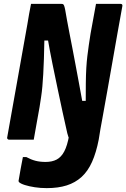

<svg xmlns="http://www.w3.org/2000/svg" viewBox="-20 -720 651 990"><path d="M215 115Q249 115 272.5 102.5Q296 90 311.5 60.5Q327 31 336 -20Q371 -20 400 -19.5Q429 -19 449 -17.5Q469 -16 479.5 -11.5Q490 -7 489 0Q476 67 454.5 115Q433 163 400.5 192.5Q368 222 324 236Q280 250 221 250Q189 250 159.5 245.5Q130 241 108 234Q86 227 78 219Q77 217 76 215Q75 213 76 211Q81 181 86.5 150.5Q92 120 98 90H116Q140 103 163 109Q186 115 215 115ZM154 0Q123 0 90 0Q57 0 26 0Q23 0 21 -1.5Q19 -3 17.5 -5.5Q16 -8 17 -11Q30 -84 43 -157Q56 -230 69 -302.5Q82 -375 95 -448.5Q108 -522 121 -594Q125 -621 130 -647.5Q135 -674 140 -700Q160 -700 189 -700Q218 -700 247 -700Q276 -700 296 -700Q302 -700 305 -698.5Q308 -697 310.5 -691Q313 -685 316 -670Q320 -646 325.5 -616Q331 -586 338 -550Q345 -514 353 -473Q361 -432 369.5 -386Q378 -340 387.5 -289.5Q397 -239 407 -183L377 -200H442L422 -187Q422 -247 422.5 -291Q423 -335 425 -369Q427 -403 430.5 -431.5Q434 -460 438 -488Q442 -516 447 -547Q454 -586 461 -623.5Q468 -661 475 -700Q506 -700 539 -700Q572 -700 602 -700Q607 -700 609.5 -697Q612 -694 611 -689Q598 -617 585 -544.5Q572 -472 559.5 -399.5Q547 -327 534 -255Q521 -183 508 -110Q503 -83 498 -55.5Q493 -28 489 0Q469 -1 443.5 -0.5Q418 0 393.5 0Q369 0 351 0Q343 0 338 -4.5Q333 -9 327 -33Q315 -85 302.5 -143Q290 -201 277 -263Q264 -325 250.5 -391Q237 -457 225 -527L256 -511H188L209 -524Q208 -464 206.5 -418.5Q205 -373 203 -338Q201 -303 198.5 -274.5Q196 -246 192 -220Q188 -194 184 -168Q176 -127 169 -84.5Q162 -42 154 0Z"/></svg>

Font: RecMonoLinear Nerd Font Mono
Style: Bold Italic
Weight: 700
Italic angle: -10°
Monospace: yes
Version: Version 1.085; ttfautohint (v1.8.4.7-5d5b);Nerd Fonts 3.2.1